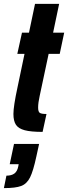

<svg xmlns="http://www.w3.org/2000/svg" viewBox="-46 -678 350 987"><path d="M23 -92Q23 -132 44 -229L80 -401H43L67 -510H103L134 -658H258L227 -510H284L261 -401H204L158 -185Q150 -150 150 -125Q150 -103 159 -97.5Q168 -92 193 -92L173 0Q113 0 81 -8.5Q49 -17 36 -36.5Q23 -56 23 -92ZM48 177 50 166H4L26 62H155L141 126Q125 201 108.5 234Q92 267 63 278Q34 289 -26 289L-13 225Q13 225 28 214Q43 203 48 177Z"/></svg>

Font: Saira Ultra Condensed Black
Style: Italic
Weight: 900
Width: 1
Italic angle: -12°
Designer: Hector Gatti with collaboration of the Omnibus-Type team
Foundry: Omnibus-Type
Version: Version 1.001; ttfautohint (v1.8)